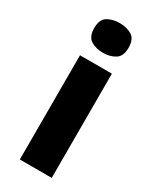

<svg xmlns="http://www.w3.org/2000/svg" viewBox="-198 -821 710 876"><g transform="rotate(30 157.0 -383.5)"><path d="M158 -767Q194 -767 221 -751Q248 -735 248 -689Q248 -644 221 -627.5Q194 -611 158 -611Q120 -611 93.5 -627.5Q67 -644 67 -689Q67 -735 93.5 -751Q120 -767 158 -767ZM241 -549V0H73V-549Z"/></g></svg>

Font: Noto Sans Bengali ExtraBold
Style: Regular
Weight: 800
Designer: Jelle Bosma - Monotype Design Team
Foundry: Monotype Imaging Inc.
Version: Version 2.003; ttfautohint (v1.8.4.7-5d5b)